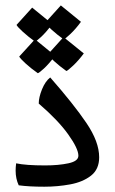

<svg xmlns="http://www.w3.org/2000/svg" viewBox="-20 -707 434 726"><path d="M147.5 -1Q89.4 -1 50.8 -6.3Q39.1 -31.2 39.1 -61.5Q39.1 -74.2 41 -89.4Q78.1 -81.5 150.4 -81.5Q201.7 -81.5 239 -89.6Q276.4 -97.7 276.4 -118.2Q276.4 -145 237.8 -199Q199.2 -252.9 126.5 -315.4Q126.5 -338.9 138.9 -369.4Q151.4 -399.9 169.9 -414.1Q258.3 -313.5 306.6 -242.2Q355 -170.9 355 -112.3Q355 -66.9 324 -42.7Q293 -18.6 245.4 -9.8Q197.8 -1 147.5 -1ZM220.7 -558.1Q194.8 -576.7 174.3 -595.5Q153.8 -614.3 150.9 -621.1L210 -686.5L286.1 -624.5Q266.1 -597.2 246.1 -578.4Q226.1 -559.6 220.7 -558.1ZM123 -430.2Q96.7 -448.7 76.4 -467.3Q56.2 -485.8 52.7 -493.2L112.3 -558.6L188.5 -496.1Q163.6 -463.9 146 -447.8Q128.4 -431.6 123 -430.2ZM112.3 -549.8Q86.4 -568.4 66.2 -586.9Q45.9 -605.5 42.5 -612.8L101.6 -678.2L178.2 -615.7Q152.8 -583.5 135.5 -567.4Q118.2 -551.3 112.3 -549.8ZM231 -438.5Q205.1 -457 184.6 -475.8Q164.1 -494.6 161.1 -501.5L220.2 -566.9L296.9 -504.9Q276.4 -477.5 256.3 -458.7Q236.3 -439.9 231 -438.5Z"/></svg>

Font: Harmattan SemiBold
Style: Regular
Weight: 600
Designer: George W. Nuss III and SIL International
Foundry: SIL International
Version: Version 4.000